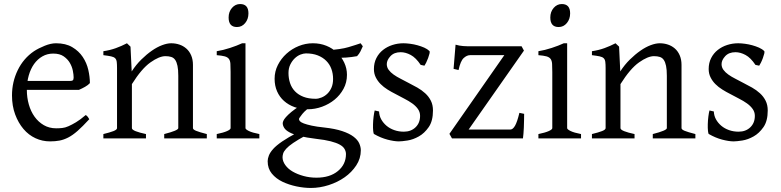

<svg xmlns="http://www.w3.org/2000/svg" viewBox="-20 -682 3847 946"><path d="M422.9 -272.5Q414.1 -262.7 399.4 -254.4Q384.8 -246.1 369.1 -239.3H88.9L89.8 -283.2H324.2Q335 -283.2 338.9 -286.6Q342.8 -290 342.8 -300.8Q342.8 -313.5 338.9 -333.5Q335 -353.5 324.2 -372.1Q313.5 -390.6 293.9 -404.3Q274.4 -418 242.2 -418Q212.9 -418 189 -404.3Q165 -390.6 147.9 -366.7Q130.9 -342.8 121.6 -310.1Q112.3 -277.3 112.3 -238.3Q112.3 -201.2 122.1 -167Q131.8 -132.8 150.4 -106.9Q168.9 -81.1 195.8 -65.4Q222.7 -49.8 256.8 -49.8Q271.5 -49.8 286.1 -51.3Q300.8 -52.7 317.4 -60.1Q334 -67.4 354.5 -79.6Q375 -91.8 402.3 -115.2Q408.2 -112.3 413.1 -105.5Q418 -98.6 419.9 -94.7Q386.7 -58.6 362.3 -37.1Q337.9 -15.6 315.9 -4.4Q293.9 6.8 272.9 10.7Q252 14.6 226.6 14.6Q188.5 14.6 154.8 -1Q121.1 -16.6 95.7 -46.4Q70.3 -76.2 54.7 -118.2Q39.1 -160.2 39.1 -211.9Q39.1 -278.3 67.4 -336.4Q95.7 -394.5 147.5 -429.7Q169.9 -444.3 200.2 -456.5Q230.5 -468.8 255.9 -468.8Q303.7 -468.8 335.9 -449.7Q368.2 -430.7 387.7 -401.4Q407.2 -372.1 415 -337.9Q422.9 -303.7 422.9 -272.5Z M789.1 0V-21.5Q858.4 -39.1 858.4 -50.8V-308.6Q858.4 -338.9 854.5 -357.4Q850.6 -376 843.3 -386.7Q835.9 -397.5 823.7 -401.4Q811.5 -405.3 794.9 -405.3Q764.6 -405.3 721.2 -374.5Q677.7 -343.8 629.9 -267.6V-50.8Q629.9 -43 648.4 -35.6Q667 -28.3 699.2 -21.5V0H489.3V-21.5Q521.5 -29.3 539.1 -36.1Q556.6 -43 556.6 -50.8V-346.7Q556.6 -365.2 555.2 -377Q553.7 -388.7 547.4 -395Q541 -401.4 527.3 -404.3Q513.7 -407.2 489.3 -410.2V-429.7Q522.5 -434.6 550.8 -444.8Q579.1 -455.1 605.5 -468.8L623 -452.1L628.9 -330.1Q650.4 -363.3 676.3 -388.7Q702.1 -414.1 728 -432.1Q753.9 -450.2 778.8 -459.5Q803.7 -468.8 823.2 -468.8Q844.7 -468.8 863.8 -462.4Q882.8 -456.1 897.9 -442.9Q913.1 -429.7 921.9 -409.2Q930.7 -388.7 930.7 -362.3V-50.8Q930.7 -43.9 945.8 -37.6Q960.9 -31.2 999 -21.5V0Z M1204.1 -616.2Q1204.1 -587.9 1188 -568.4Q1171.9 -548.8 1147.5 -548.8Q1106.4 -548.8 1106.4 -595.7Q1106.4 -624 1123 -643.1Q1139.6 -662.1 1163.1 -662.1Q1204.1 -662.1 1204.1 -616.2ZM1047.9 0V-21.5Q1081.1 -28.3 1098.6 -36.1Q1116.2 -43.9 1116.2 -50.8V-327.1Q1116.2 -352.5 1115.2 -367.7Q1114.3 -382.8 1107.9 -391.6Q1101.6 -400.4 1087.4 -404.3Q1073.2 -408.2 1047.9 -410.2V-429.7Q1079.1 -434.6 1113.3 -445.8Q1147.5 -457 1172.9 -468.8H1189.5V-50.8Q1189.5 -44.9 1206.1 -36.6Q1222.7 -28.3 1257.8 -21.5V0Z M1757.8 58.6Q1757.8 98.6 1735.4 132.8Q1712.9 167 1678.2 191.4Q1643.6 215.8 1599.6 230Q1555.7 244.1 1511.7 244.1Q1477.5 244.1 1440.4 236.3Q1403.3 228.5 1371.6 213.4Q1339.8 198.2 1319.3 173.3Q1298.8 148.4 1298.8 112.3Q1298.8 99.6 1304.7 84.5Q1310.5 69.3 1325.7 52.2Q1340.8 35.2 1370.1 15.1Q1399.4 -4.9 1447.3 -30.3Q1457 -29.3 1464.8 -27.3Q1471.7 -25.4 1478 -22.5Q1484.4 -19.5 1486.3 -14.6Q1447.3 6.8 1424.3 22.5Q1401.4 38.1 1389.6 51.3Q1377.9 64.5 1375 74.7Q1372.1 85 1372.1 92.8Q1372.1 112.3 1385.7 131.3Q1399.4 150.4 1422.4 163.6Q1445.3 176.8 1475.6 185.1Q1505.9 193.4 1539.1 193.4Q1605.5 193.4 1645 160.6Q1684.6 127.9 1684.6 77.1Q1684.6 64.5 1677.7 52.2Q1670.9 40 1654.3 30.8Q1637.7 21.5 1609.4 14.2Q1581.1 6.8 1537.1 2Q1489.3 -3.9 1457.5 -11.7Q1425.8 -19.5 1406.7 -29.8Q1387.7 -40 1380.4 -51.8Q1373 -63.5 1373 -75.2Q1373 -79.1 1376 -86.4Q1378.9 -93.8 1388.7 -105Q1398.4 -116.2 1415.5 -130.4Q1432.6 -144.5 1460.9 -163.1L1530.3 -170.9Q1486.3 -141.6 1469.7 -120.6Q1453.1 -99.6 1453.1 -95.7Q1453.1 -89.8 1458 -84.5Q1462.9 -79.1 1477.1 -73.7Q1491.2 -68.4 1515.6 -63Q1540 -57.6 1578.1 -53.7Q1630.9 -47.9 1666 -36.1Q1701.2 -24.4 1721.7 -8.8Q1742.2 6.8 1750 24.4Q1757.8 42 1757.8 58.6ZM1767.6 -454.1Q1761.7 -440.4 1755.9 -428.7Q1750 -417 1739.3 -405.3Q1712.9 -400.4 1685.5 -398.4Q1658.2 -396.5 1617.2 -397.5L1593.8 -434.6Q1659.2 -438.5 1696.8 -449.7Q1734.4 -460.9 1756.8 -468.8ZM1689.5 -313.5Q1689.5 -275.4 1672.4 -244.1Q1655.3 -212.9 1628.4 -190.9Q1601.6 -168.9 1566.9 -156.2Q1532.2 -143.6 1496.1 -143.6Q1460.9 -143.6 1431.2 -154.3Q1401.4 -165 1379.4 -184.6Q1357.4 -204.1 1345.2 -231.9Q1333 -259.8 1333 -293.9Q1333 -330.1 1349.1 -361.8Q1365.2 -393.6 1391.6 -417.5Q1418 -441.4 1451.7 -455.1Q1485.4 -468.8 1521.5 -468.8Q1557.6 -468.8 1587.9 -456.5Q1618.2 -444.3 1640.6 -422.9Q1663.1 -401.4 1676.3 -373Q1689.5 -344.7 1689.5 -313.5ZM1621.1 -293Q1621.1 -319.3 1612.8 -342.3Q1604.5 -365.2 1587.4 -382.3Q1570.3 -399.4 1545.4 -409.2Q1520.5 -418.9 1487.3 -418.9Q1475.6 -418.9 1460.4 -413.1Q1445.3 -407.2 1432.1 -394.5Q1418.9 -381.8 1410.2 -363.8Q1401.4 -345.7 1401.4 -322.3Q1401.4 -295.9 1409.2 -272.5Q1417 -249 1433.6 -231.9Q1450.2 -214.8 1475.1 -205.1Q1500 -195.3 1535.2 -195.3Q1548.8 -195.3 1564.5 -201.7Q1580.1 -208 1592.8 -220.2Q1605.5 -232.4 1613.3 -250.5Q1621.1 -268.6 1621.1 -293Z M2113.3 -137.7Q2113.3 -85.9 2092.3 -55.7Q2071.3 -25.4 2043.5 -9.8Q2015.6 5.9 1987.8 10.3Q1960 14.6 1945.3 14.6Q1921.9 14.6 1888.7 5.9Q1855.5 -2.9 1823.2 -21.5Q1820.3 -22.5 1818.8 -36.6Q1817.4 -50.8 1817.9 -69.8Q1818.4 -88.9 1820.8 -107.9Q1823.2 -127 1826.2 -137.7L1847.7 -132.8Q1848.6 -111.3 1858.4 -93.8Q1868.2 -76.2 1884.3 -62.5Q1900.4 -48.8 1922.4 -41Q1944.3 -33.2 1969.7 -33.2Q2004.9 -33.2 2027.3 -54.7Q2049.8 -76.2 2049.8 -111.3Q2049.8 -129.9 2039.1 -145Q2028.3 -160.2 2011.2 -172.4Q1994.1 -184.6 1972.2 -195.8Q1950.2 -207 1928.7 -218.8Q1909.2 -228.5 1889.6 -240.7Q1870.1 -252.9 1855.5 -267.6Q1840.8 -282.2 1831.5 -300.8Q1822.3 -319.3 1822.3 -341.8Q1822.3 -372.1 1834.5 -396Q1846.7 -419.9 1867.2 -436Q1887.7 -452.1 1913.6 -460.4Q1939.5 -468.8 1967.8 -468.8Q1982.4 -468.8 2001 -466.3Q2019.5 -463.9 2037.1 -459Q2054.7 -454.1 2070.3 -447.3Q2085.9 -440.4 2095.7 -430.7Q2098.6 -427.7 2096.2 -418Q2093.8 -408.2 2089.4 -396Q2085 -383.8 2079.6 -373Q2074.2 -362.3 2071.3 -358.4L2052.7 -362.3Q2029.3 -397.5 2003.9 -411.1Q1978.5 -424.8 1954.1 -424.8Q1921.9 -424.8 1903.8 -405.3Q1885.7 -385.7 1885.7 -366.2Q1885.7 -350.6 1895 -337.9Q1904.3 -325.2 1919.4 -314.5Q1934.6 -303.7 1954.1 -293.9Q1973.6 -284.2 1993.2 -273.4Q2014.6 -262.7 2036.1 -250.5Q2057.6 -238.3 2075.2 -222.2Q2092.8 -206.1 2103 -185.5Q2113.3 -165 2113.3 -137.7Z M2562.5 -121.1Q2562.5 -106.4 2562 -88.4Q2561.5 -70.3 2561 -53.7Q2560.5 -37.1 2559.1 -22.9Q2557.6 -8.8 2556.6 0H2207L2194.3 -22.5L2464.8 -410.2H2295.9Q2280.3 -410.2 2264.6 -396Q2249 -381.8 2239.3 -336.9L2214.8 -342.8L2224.6 -461.9Q2234.4 -459 2243.2 -457.5Q2252 -456.1 2261.7 -455.1Q2271.5 -454.1 2282.7 -454.1Q2293.9 -454.1 2310.5 -454.1H2549.8L2561.5 -432.6L2289.1 -43.9H2495.1Q2506.8 -43.9 2517.6 -62.5Q2528.3 -81.1 2539.1 -126L2562.5 -121.1Z M2789.1 -616.2Q2789.1 -587.9 2772.9 -568.4Q2756.8 -548.8 2732.4 -548.8Q2691.4 -548.8 2691.4 -595.7Q2691.4 -624 2708 -643.1Q2724.6 -662.1 2748 -662.1Q2789.1 -662.1 2789.1 -616.2ZM2632.8 0V-21.5Q2666 -28.3 2683.6 -36.1Q2701.2 -43.9 2701.2 -50.8V-327.1Q2701.2 -352.5 2700.2 -367.7Q2699.2 -382.8 2692.9 -391.6Q2686.5 -400.4 2672.4 -404.3Q2658.2 -408.2 2632.8 -410.2V-429.7Q2664.1 -434.6 2698.2 -445.8Q2732.4 -457 2757.8 -468.8H2774.4V-50.8Q2774.4 -44.9 2791 -36.6Q2807.6 -28.3 2842.8 -21.5V0Z M3196.3 0V-21.5Q3265.6 -39.1 3265.6 -50.8V-308.6Q3265.6 -338.9 3261.7 -357.4Q3257.8 -376 3250.5 -386.7Q3243.2 -397.5 3231 -401.4Q3218.8 -405.3 3202.1 -405.3Q3171.9 -405.3 3128.4 -374.5Q3085 -343.8 3037.1 -267.6V-50.8Q3037.1 -43 3055.7 -35.6Q3074.2 -28.3 3106.4 -21.5V0H2896.5V-21.5Q2928.7 -29.3 2946.3 -36.1Q2963.9 -43 2963.9 -50.8V-346.7Q2963.9 -365.2 2962.4 -377Q2960.9 -388.7 2954.6 -395Q2948.2 -401.4 2934.6 -404.3Q2920.9 -407.2 2896.5 -410.2V-429.7Q2929.7 -434.6 2958 -444.8Q2986.3 -455.1 3012.7 -468.8L3030.3 -452.1L3036.1 -330.1Q3057.6 -363.3 3083.5 -388.7Q3109.4 -414.1 3135.3 -432.1Q3161.1 -450.2 3186 -459.5Q3210.9 -468.8 3230.5 -468.8Q3252 -468.8 3271 -462.4Q3290 -456.1 3305.2 -442.9Q3320.3 -429.7 3329.1 -409.2Q3337.9 -388.7 3337.9 -362.3V-50.8Q3337.9 -43.9 3353 -37.6Q3368.2 -31.2 3406.2 -21.5V0Z M3762.7 -137.7Q3762.7 -85.9 3741.7 -55.7Q3720.7 -25.4 3692.9 -9.8Q3665 5.9 3637.2 10.3Q3609.4 14.6 3594.7 14.6Q3571.3 14.6 3538.1 5.9Q3504.9 -2.9 3472.7 -21.5Q3469.7 -22.5 3468.3 -36.6Q3466.8 -50.8 3467.3 -69.8Q3467.8 -88.9 3470.2 -107.9Q3472.7 -127 3475.6 -137.7L3497.1 -132.8Q3498 -111.3 3507.8 -93.8Q3517.6 -76.2 3533.7 -62.5Q3549.8 -48.8 3571.8 -41Q3593.8 -33.2 3619.1 -33.2Q3654.3 -33.2 3676.8 -54.7Q3699.2 -76.2 3699.2 -111.3Q3699.2 -129.9 3688.5 -145Q3677.7 -160.2 3660.6 -172.4Q3643.6 -184.6 3621.6 -195.8Q3599.6 -207 3578.1 -218.8Q3558.6 -228.5 3539.1 -240.7Q3519.5 -252.9 3504.9 -267.6Q3490.2 -282.2 3481 -300.8Q3471.7 -319.3 3471.7 -341.8Q3471.7 -372.1 3483.9 -396Q3496.1 -419.9 3516.6 -436Q3537.1 -452.1 3563 -460.4Q3588.9 -468.8 3617.2 -468.8Q3631.8 -468.8 3650.4 -466.3Q3668.9 -463.9 3686.5 -459Q3704.1 -454.1 3719.7 -447.3Q3735.4 -440.4 3745.1 -430.7Q3748 -427.7 3745.6 -418Q3743.2 -408.2 3738.8 -396Q3734.4 -383.8 3729 -373Q3723.6 -362.3 3720.7 -358.4L3702.1 -362.3Q3678.7 -397.5 3653.3 -411.1Q3627.9 -424.8 3603.5 -424.8Q3571.3 -424.8 3553.2 -405.3Q3535.2 -385.7 3535.2 -366.2Q3535.2 -350.6 3544.4 -337.9Q3553.7 -325.2 3568.8 -314.5Q3584 -303.7 3603.5 -293.9Q3623 -284.2 3642.6 -273.4Q3664.1 -262.7 3685.5 -250.5Q3707 -238.3 3724.6 -222.2Q3742.2 -206.1 3752.4 -185.5Q3762.7 -165 3762.7 -137.7Z"/></svg>

Font: Podda
Style: Regular
Weight: 400
Designer: Md. Tanbin Islam Siyam
Foundry: Tanbin Islam Siyam
Version: Version 0.258